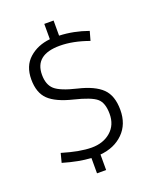

<svg xmlns="http://www.w3.org/2000/svg" viewBox="-150 -812 801 990"><g transform="rotate(-20 250.0 -316.5)"><path d="M252 -592Q115 -592 115 -482Q115 -428 145 -401Q175 -374 263.5 -353Q352 -332 392.5 -292.5Q433 -253 433 -174.5Q433 -96 384.5 -48Q336 0 258 7V92H208V8Q140 4 55 -21L68 -71Q165 -42 228.5 -42Q292 -42 333 -77.5Q374 -113 374 -174Q374 -235 344.5 -260Q315 -285 224.5 -307Q134 -329 94.5 -367Q55 -405 55 -478.5Q55 -552 101 -593Q147 -634 216 -641V-725H267V-642Q346 -639 424 -611L410 -561Q324 -592 252 -592Z"/></g></svg>

Font: TypoPRO Lekton
Style: Regular
Weight: 400
Monospace: yes
Designer: Paolo Mazzetti, Luciano Perondi, Raffaele Flato, Elena Papassissa, Emilio Macchia, Michela Povoleri, Tobias Seemiller, R
Version: Version 34.000